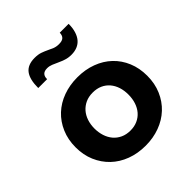

<svg xmlns="http://www.w3.org/2000/svg" viewBox="-189 -804 936 936"><g transform="rotate(-45 278.5 -336.0)"><path d="M279 7.2Q331.5 7.2 376.6 -9.5Q421.8 -26.2 454.8 -57.2Q487.8 -88.2 506.6 -131.8Q525.5 -175.3 525.5 -228.8Q525.5 -281.5 507.4 -324.9Q489.3 -368.3 456.6 -399.4Q424 -430.5 378.5 -447.5Q333 -464.5 279 -464.5Q225.8 -464.5 180.5 -447.9Q135.2 -431.3 102.2 -400.4Q69.2 -369.5 50.4 -325.8Q31.5 -282 31.5 -228.8Q31.5 -176 50 -132.9Q68.5 -89.8 101.2 -58.4Q134 -27 179.5 -9.9Q225 7.2 279 7.2ZM279 -97.5Q251 -97.5 229 -107.6Q207 -117.8 191.9 -135.6Q176.8 -153.5 169 -177.6Q161.3 -201.8 161.3 -228.8Q161.3 -256.5 169.3 -280.4Q177.3 -304.2 192.5 -321.6Q207.8 -339 229.4 -349Q251 -359 279 -359Q307 -359 328.6 -349.4Q350.2 -339.7 365.4 -322Q380.5 -304.2 388.1 -280.7Q395.7 -257.2 395.7 -228.8Q395.7 -200.3 387.7 -176.1Q379.7 -152 364.6 -134.5Q349.5 -117 327.9 -107.3Q306.3 -97.5 279 -97.5ZM336.8 -562.2Q359.3 -562.2 377.3 -569.6Q395.3 -577 407.5 -591.6Q419.8 -606.2 426.5 -628.1Q433.3 -650 433.3 -678.8H372Q372 -661 362.4 -651.4Q352.8 -641.8 330.5 -641.8Q311.8 -641.8 297.6 -647.6Q283.5 -653.5 269.6 -660.3Q255.8 -667 239.1 -672.9Q222.5 -678.8 198.8 -678.8Q174.5 -678.8 157.1 -671.6Q139.7 -664.5 128.7 -650Q117.7 -635.5 112.5 -613.6Q107.2 -591.7 107.2 -562.2H168.5Q167.8 -580 176.9 -590Q186 -600 206 -600Q221 -600 235.4 -594.1Q249.8 -588.2 264.9 -581.1Q280 -574 297.6 -568.1Q315.3 -562.2 336.8 -562.2Z"/></g></svg>

Font: Tilda Sans VF
Style: Regular
Weight: 400
Designer: ParaType Ltd
Foundry: ParaType Ltd
Version: Version 1.010